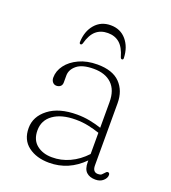

<svg xmlns="http://www.w3.org/2000/svg" viewBox="-124 -744 753 846"><g transform="rotate(20 253.0 -321.0)"><path d="M65.5 -103Q65.5 -157 113.8 -194.2Q162 -231.5 246.5 -231.5Q277 -231.5 306.8 -225.8Q336.5 -220 361.5 -211.5V-332Q361.5 -388 331.2 -417Q301 -446 246.5 -446Q193 -446 167.8 -425.2Q142.5 -404.5 142.5 -376.5V-344.5Q142.5 -332 135 -325.8Q127.5 -319.5 116.5 -319.5Q105.5 -319.5 98.5 -327.8Q91.5 -336 91.5 -349Q91.5 -380 112 -407.5Q132.5 -435 169.5 -452.2Q206.5 -469.5 255.5 -469.5Q326.5 -469.5 361.5 -433.8Q396.5 -398 396.5 -339.5V-48Q396.5 -16.5 421.5 -16.5Q433 -16.5 438.2 -21Q443.5 -25.5 447.5 -30.5Q450.5 -33.5 453.2 -36.5Q456 -39.5 460 -39.5Q469 -39.5 469 -28.5Q469 -14.5 455.2 -2Q441.5 10.5 419 10.5Q392 10.5 376.8 -3.8Q361.5 -18 361.5 -50.5V-58.5Q293.5 10.5 202 10.5Q142.5 10.5 104 -18.5Q65.5 -47.5 65.5 -103ZM105.5 -106.5Q105.5 -62 134 -39.2Q162.5 -16.5 205.5 -16.5Q248 -16 288.2 -34.5Q328.5 -53 361.5 -88.5V-188Q336.5 -196.5 308.2 -202.5Q280 -208.5 248.5 -208.5Q182 -208.5 143.8 -181.2Q105.5 -154 105.5 -106.5ZM251.5 -615.5Q218 -615.5 196 -596.5Q174 -577.5 162.5 -535Q160 -527.5 155 -527.5Q148.5 -527.5 148.5 -536Q150 -587 178 -619.5Q206 -652 251.5 -652Q297 -652 324.8 -619.5Q352.5 -587 354.5 -536Q355 -527.5 348 -527.5Q343 -527.5 340.5 -535Q328.5 -577.5 306.5 -596.5Q284.5 -615.5 251.5 -615.5Z"/></g></svg>

Font: Fraunces 9pt S050 Thin
Style: Regular
Weight: 100
Version: Version 1.000; ttfautohint (v1.8.3)